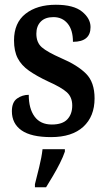

<svg xmlns="http://www.w3.org/2000/svg" viewBox="-20 -567 448 808"><path d="M195 10Q111 10 70.5 -18.5Q30 -47 30 -99Q30 -137 52 -152.5Q74 -168 101 -168Q101 -110 125.5 -76.5Q150 -43 198 -43Q243 -43 263.5 -65Q284 -87 284 -123Q284 -158 261.5 -178.5Q239 -199 183 -224Q134 -247 102 -269.5Q70 -292 54.5 -322Q39 -352 39 -397Q39 -471 87.5 -509Q136 -547 215 -547Q290 -547 325.5 -518Q361 -489 361 -453Q361 -391 287 -391Q287 -441 264.5 -468Q242 -495 205 -495Q170 -495 151.5 -476Q133 -457 133 -425Q133 -388 156 -368Q179 -348 238 -322Q306 -293 342 -257Q378 -221 378 -153Q378 -77 330.5 -33.5Q283 10 195 10ZM127 208Q135 176 145 136Q155 96 159 61H253V71Q246 92 232.5 119Q219 146 203 173Q187 200 174 221H127Z"/></svg>

Font: Noto Serif Myanmar Cond SemBd
Style: Regular
Weight: 600
Width: 3
Designer: Ben Mitchell and the Monotype Design Team
Foundry: Monotype Imaging Inc.
Version: Version 2.106; ttfautohint (v1.8.4.7-5d5b)